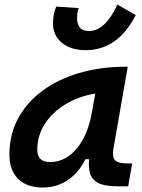

<svg xmlns="http://www.w3.org/2000/svg" viewBox="-20 -817 626 847"><path d="M168.9 10.3Q98.6 10.3 60.1 -27.8Q21.5 -65.9 21.5 -135.3Q21.5 -223.1 60.1 -294.7Q98.6 -366.2 167.7 -417Q236.8 -467.8 330.1 -495.1Q423.3 -522.5 532.2 -522.5H543.5L480.5 -161.6Q474.1 -125.5 486.8 -110.8Q499.5 -96.2 541 -96.2H563L545.4 4.9H499.5Q440.4 4.9 412.4 -10.5Q384.3 -25.9 377 -53Q369.6 -80.1 373 -114.7H356.9Q327.1 -54.7 278.6 -22.2Q230 10.3 168.9 10.3ZM200.7 -102.1Q267.6 -102.1 317.6 -160.4Q367.7 -218.8 386.2 -325.7L400.4 -404.3Q326.7 -392.1 268.8 -356.9Q210.9 -321.8 177.7 -270.3Q144.5 -218.8 144.5 -156.2Q144.5 -102.1 200.7 -102.1ZM359.4 -595.7Q291.5 -595.7 252.7 -628.4Q213.9 -661.1 213.9 -712.9Q213.9 -731.9 217 -750.5Q220.2 -769 228 -788.1L327.1 -781.2Q322.3 -767.6 321 -756.8Q319.8 -746.1 319.8 -737.8Q319.8 -712.4 331.8 -696.3Q343.8 -680.2 373 -680.2Q409.2 -680.2 441.4 -711.2Q473.6 -742.2 497.6 -796.9L579.1 -750.5Q537.6 -670.9 482.4 -633.3Q427.2 -595.7 359.4 -595.7Z"/></svg>

Font: Cascadia Code NF SemiBold
Style: Italic
Weight: 600
Italic angle: -10°
Monospace: yes
Designer: Aaron Bell
Foundry: Saja Typeworks
Version: Version 2404.023; ttfautohint (v1.8.4)